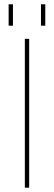

<svg xmlns="http://www.w3.org/2000/svg" viewBox="-20 -870 250 890"><path d="M40 -850.1V-751H20V-850.1ZM189.9 -850.1V-751H169.9V-850.1ZM115.2 -689.9V0H95.2V-689.9Z"/></svg>

Font: Genome Thin
Style: Regular
Weight: 250
Designer: Alfredo Marco Pradil
Version: Version 1.001